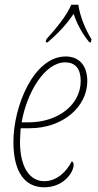

<svg xmlns="http://www.w3.org/2000/svg" viewBox="-20 -786 415 816"><path d="M177 -619 174 -606H182C230 -646 265 -686 293 -727C306 -687 329 -643 360 -606H366L369 -619C342 -662 319 -720 313 -766H283C263 -719 220 -667 177 -619ZM168 10C250 10 293 -53 293 -86C293 -94 290 -99 285 -100C262 -56 222 -16 168 -16C107 -16 65 -74 65 -183C65 -198 67 -227 68 -241H106C248 -241 351 -333 351 -441C351 -507 317 -546 259 -546C123 -546 37 -334 37 -183C37 -50 89 10 168 10ZM101 -266H72C93 -390 169 -521 257 -521C299 -521 323 -495 323 -442C323 -341 227 -266 101 -266Z"/></svg>

Font: Noto Serif Condensed Thin
Style: Italic
Weight: 100
Width: 3
Italic angle: -12°
Designer: Monotype Design Team
Foundry: Monotype Imaging Inc.
Version: Version 2.013